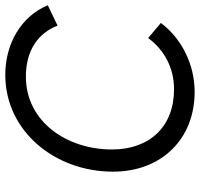

<svg xmlns="http://www.w3.org/2000/svg" viewBox="-35 -711 757 727"><g transform="rotate(-90 343.5 -347.5)"><path d="M359 11C467 11 565 -42 620 -117L563 -165C518 -104 450 -67 369 -67C228 -67 141 -159 141 -302C141 -474 247 -628 417 -628C517 -628 582 -581 610 -508L687 -545C646 -645 542 -706 424 -706C210 -706 57 -518 57 -298C57 -115 180 11 359 11Z"/></g></svg>

Font: Fixel Display
Style: Italic
Weight: 400
Italic angle: -10°
Designer: AlfaBravo + MacPaw
Foundry: Kyrylo Tkachov, Marchela Mozhyna, Serhii Makarenko, Maria Weinstein, Zakhar Kryvoshyya
Version: Version 1.210;Glyphs 3.2 (3217)